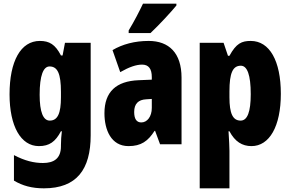

<svg xmlns="http://www.w3.org/2000/svg" viewBox="-20 -786 1582 1046"><path d="M197 -563C93 -563 32 -453 32 -272C32 -99 93 10 192 10C249 10 282 -14 312 -71H317C314 -51 312 -17 312 5V11C312 78 273 102 214 102C165 102 115 90 56 59V198C103 226 154 240 219 240C398 240 474 137 474 -49V-553H334L321 -484H312C281 -544 249 -563 197 -563ZM250 -424C294 -424 312 -384 312 -285V-256C312 -168 294 -129 251 -129C215 -129 196 -176 196 -270C196 -375 216 -424 250 -424Z M941 -756V-766H759C738 -722 713 -673 681 -620V-606H800C850 -653 913 -722 941 -756ZM790 -563C714 -563 647 -545 593 -513L635 -393C684 -421 722 -434 754 -434C790 -434 807 -411 807 -366V-352L735 -349C614 -344 549 -287 549 -169C549 -79 585 10 680 10C749 10 786 -17 822 -73H825L852 0H969V-363C969 -498 900 -563 790 -563ZM777 -245 807 -247V-198C807 -151 782 -119 750 -119C724 -119 711 -138 711 -176C711 -220 733 -243 777 -245Z M1346 -563C1297 -563 1267 -550 1230 -482H1222L1198 -553H1068V240H1230V35C1230 14 1228 -21 1225 -71H1230C1260 -14 1300 10 1350 10C1448 10 1510 -98 1510 -275C1510 -454 1449 -563 1346 -563ZM1292 -428C1327 -428 1346 -378 1346 -273C1346 -177 1328 -129 1291 -129C1248 -129 1230 -168 1230 -256V-288C1230 -388 1248 -428 1292 -428Z"/></svg>

Font: Noto Sans Georgian ExtraCondensed Black
Style: Regular
Weight: 900
Width: 2
Designer: Monotype Design Team, Akaki Razmadze
Foundry: Google LLC
Version: Version 2.005